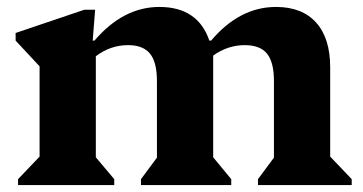

<svg xmlns="http://www.w3.org/2000/svg" viewBox="-20 -533 1045 553"><path d="M32 0V-17L94 -82V-342L25 -416V-438L223 -505H254L247 -416H252Q335 -513 439 -513Q550 -513 583 -416H588Q670 -513 775 -513Q850 -513 890.5 -468Q931 -423 931 -339V-82L993 -17V0H723V-17L769 -79V-300Q769 -354 749 -378.5Q729 -403 685 -403Q636 -403 594 -373V-80L646 -17V0H386V-17L432 -79V-300Q432 -354 412 -378.5Q392 -403 349 -403Q298 -403 256 -371V-80L309 -17V0Z"/></svg>

Font: Platypi
Style: Bold
Weight: 700
Designer: David Sargent
Foundry: Bolt Cutter Type
Version: Version 1.200; ttfautohint (v1.8.4.7-5d5b)